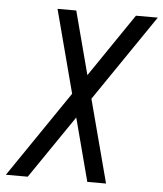

<svg xmlns="http://www.w3.org/2000/svg" viewBox="-50 -729 658 773"><g transform="rotate(5 278.5 -342.0)"><path d="M2.4 0 239.7 -348.1 151.4 -683.6H227.1L294.4 -428.2L468.3 -683.6H556.6L318.8 -335L407.2 0H331.5L264.6 -254.4L90.8 0Z"/></g></svg>

Font: Anka/Coder Condensed
Style: Italic
Weight: 400
Width: 4
Italic angle: -12°
Monospace: yes
Version: Version 001.100